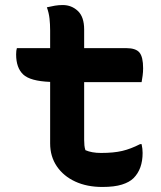

<svg xmlns="http://www.w3.org/2000/svg" viewBox="-20 -729 640 762"><path d="M47 -538H179V-608Q179 -633 176.5 -655.5Q174 -678 166 -700Q183 -704 198 -706.5Q213 -709 229 -709Q264 -709 289 -685.5Q314 -662 314 -612V-538H481Q519 -538 533.5 -520.5Q548 -503 548 -458Q548 -443 546 -428.5Q544 -414 542 -403H314V-174Q314 -162 315 -152Q316 -142 319 -133Q344 -122 381 -122Q431 -122 465 -130Q499 -138 536 -157H542Q544 -148 545 -139Q546 -130 546 -122Q546 -58 510 -22Q494 -6 464 3.5Q434 13 386 13Q325 13 278.5 -8.5Q232 -30 205.5 -69Q179 -108 179 -160V-404Q100 -407 72 -433.5Q44 -460 44 -513Q44 -529 47 -538Z"/></svg>

Font: Recursive Mn Csl St
Style: Bold
Weight: 700
Monospace: yes
Version: Version 1.079;hotconv 1.0.112;makeotfexe 2.5.65598; ttfautoh